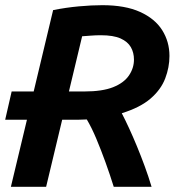

<svg xmlns="http://www.w3.org/2000/svg" viewBox="-20 -721 693 741"><path d="M22 0 84 -259H0L25 -368H110L185 -682Q235 -692 284.5 -696.5Q334 -701 375 -701Q463 -701 520.5 -675Q578 -649 606 -604.5Q634 -560 634 -505Q634 -461 617.5 -418Q601 -375 561 -340.5Q521 -306 450 -284Q463 -259 478 -226.5Q493 -194 508.5 -156.5Q524 -119 538.5 -79.5Q553 -40 565 0H419Q404 -48 387 -95Q370 -142 352 -185Q334 -228 315 -260Q308 -260 300.5 -259.5Q293 -259 285 -259H220L158 0ZM246 -368H306Q375 -368 416.5 -384.5Q458 -401 477.5 -429.5Q497 -458 497 -491Q497 -518 485 -539Q473 -560 445.5 -572.5Q418 -585 369 -585Q350 -585 330.5 -583.5Q311 -582 297 -581Z"/></svg>

Font: Ubuntu Sans
Style: Bold Italic
Weight: 700
Italic angle: -13.5°
Designer: Dalton Maag Ltd
Foundry: Dalton Maag Ltd
Version: Version 1.006